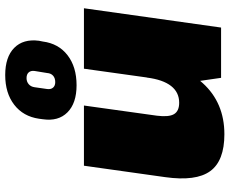

<svg xmlns="http://www.w3.org/2000/svg" viewBox="-94 -796 903 756"><g transform="rotate(-90 358.0 -418.5)"><path d="M280 -253Q274 -206 286 -185.5Q298 -165 331 -165Q372 -165 397 -197Q422 -229 430 -292L516 -377L508 -319Q486 -158 408.5 -72.5Q331 13 207 13Q102 13 61.5 -43Q21 -99 38 -220L83 -540H320ZM627 0H429L409 -139L465 -540H703ZM400 -569Q329 -569 293 -605Q257 -641 266 -702L268 -717Q277 -779 323 -814.5Q369 -850 440 -850Q511 -850 547 -814.5Q583 -779 575 -717L572 -702Q564 -640 518 -604.5Q472 -569 400 -569ZM412 -653Q428 -653 437.5 -661.5Q447 -670 448 -685L456 -734Q458 -749 450.5 -757.5Q443 -766 428 -766Q414 -766 404 -757.5Q394 -749 392 -734L385 -685Q383 -670 390.5 -661.5Q398 -653 412 -653Z"/></g></svg>

Font: Pathway Extreme SemiCondensed Black
Style: Italic
Weight: 900
Width: 4
Italic angle: -8°
Version: Version 1.001;gftools[0.9.26]